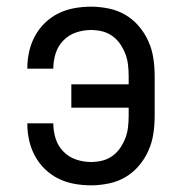

<svg xmlns="http://www.w3.org/2000/svg" viewBox="-20 -548 540 576"><path d="M253 8Q228 8 203 3.5Q178 -1 155.5 -12Q133 -23 115 -40.5Q97 -58 85 -80Q73 -102 67.5 -126.5Q62 -151 62 -176V-178H140V-177Q140 -154 147 -132Q154 -110 170 -93.5Q186 -77 208 -69.5Q230 -62 253 -62Q270 -62 286.5 -66Q303 -70 317 -80Q331 -90 340.5 -104Q350 -118 356 -133.5Q362 -149 364 -166Q366 -183 366 -200V-225H194V-295H366V-320Q366 -337 364 -354Q362 -371 356 -386.5Q350 -402 340.5 -416Q331 -430 317 -440Q303 -450 286.5 -454Q270 -458 253 -458Q230 -458 208 -450.5Q186 -443 170 -426.5Q154 -410 147 -388Q140 -366 140 -343V-342H62V-344Q62 -369 67.5 -393.5Q73 -418 85 -440Q97 -462 115 -479.5Q133 -497 155.5 -508Q178 -519 203 -523.5Q228 -528 253 -528Q279 -528 306 -522.5Q333 -517 356 -503.5Q379 -490 396.5 -469.5Q414 -449 425 -424.5Q436 -400 440 -373.5Q444 -347 444 -320V-200Q444 -173 440 -146.5Q436 -120 425 -95.5Q414 -71 396.5 -50.5Q379 -30 356 -16.5Q333 -3 306 2.5Q279 8 253 8Z"/></svg>

Font: Iosevka Curly
Style: Regular
Weight: 400
Monospace: yes
Designer: Belleve Invis
Foundry: Belleve Invis
Version: Version 22.1.2; ttfautohint (v1.8.4)